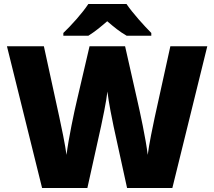

<svg xmlns="http://www.w3.org/2000/svg" viewBox="-20 -947 1079 967"><path d="M617 -927H425C395 -881 337 -817 299 -781V-767H425C460 -789 485 -810 520 -840C555 -810 583 -787 618 -767H742V-781C708 -815 648 -881 617 -927ZM1024 -714H838L759 -355C751 -319 730 -216 724 -167C715 -245 684 -388 671 -444L610 -714H431L368 -444C354 -386 325 -248 315 -167C309 -214 287 -321 279 -356L201 -714H15L192 0H420L489 -311C494 -334 516 -437 521 -486C526 -437 547 -334 552 -311L620 0H848Z"/></svg>

Font: Noto Sans Tamil Black
Style: Regular
Weight: 900
Designer: Jelle Bosma - Monotype Design Team
Foundry: Monotype Imaging Inc.
Version: Version 2.004